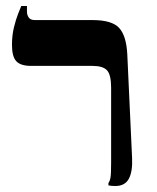

<svg xmlns="http://www.w3.org/2000/svg" viewBox="-20 -617 524 641"><path d="M365 4Q359 4 353 3.5Q347 3 342 2V-6Q347 -13 349 -25Q351 -37 351 -75V-324Q351 -367 337.5 -382Q324 -397 289 -397H84Q49 -397 34.5 -412.5Q20 -428 20 -467Q20 -499 26.5 -525.5Q33 -552 40.5 -571Q48 -590 51 -597H70V-578Q70 -567 76 -558.5Q82 -550 96 -550H289Q354 -550 378 -523.5Q402 -497 405 -435L421 -89Q423 -44 410 -20Q397 4 365 4Z"/></svg>

Font: Frank Ruhl Libre SemiBold
Style: Regular
Weight: 600
Designer: Yanek Iontef
Foundry: Fontef
Version: Version 6.003;gftools[0.9.30]